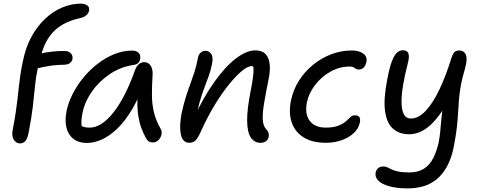

<svg xmlns="http://www.w3.org/2000/svg" viewBox="-20 -780 2654 1061"><path d="M90 12.4Q69.4 12.4 56.2 -8Q43 -28.4 50.8 -65.8Q60.4 -115.8 66.3 -154.8Q72.2 -193.8 76.1 -227.4Q80 -261 83.4 -293.1Q86.8 -325.2 91.8 -360.9Q96.8 -396.6 106.2 -440Q121.2 -517.6 153.8 -576.9Q186.4 -636.2 230.3 -677.1Q274.2 -718 324.9 -739Q375.6 -760 428.4 -760Q446.2 -760 461 -750.8Q475.8 -741.6 472.4 -721Q469 -707 457.8 -696.5Q446.6 -686 427.4 -681.2Q364.8 -667.6 323.5 -642.7Q282.2 -617.8 256 -582Q229.8 -546.2 214.3 -499.4Q198.8 -452.6 187 -394.8Q177.4 -348.4 172.9 -299.1Q168.4 -249.8 161.1 -188.3Q153.8 -126.8 137.6 -44Q130.2 -10.6 118.9 0.9Q107.6 12.4 90 12.4ZM168.4 -400Q154 -400 144.6 -407.9Q135.2 -415.8 138.6 -429.4Q141.8 -446.8 155.8 -461.7Q169.8 -476.6 194 -482.4Q229.4 -490.2 264 -494.3Q298.6 -498.4 335.2 -498.4Q351.4 -498.4 362.2 -492.2Q373 -486 377.7 -475.9Q382.4 -465.8 380.4 -453.2Q377.2 -440 366.2 -431.4Q355.2 -422.8 335 -422.4Q294.6 -421.6 267.1 -417.9Q239.6 -414.2 221.5 -410.4Q203.4 -406.6 191 -403.3Q178.6 -400 168.4 -400Z M460.6 10Q415.4 10 386.6 -12Q357.8 -34 347.6 -73.1Q337.4 -112.2 347.2 -163Q356.4 -211 380.9 -259.5Q405.4 -308 441 -351.3Q476.6 -394.6 520.4 -428.2Q564.2 -461.8 612.4 -481.1Q660.6 -500.4 710.4 -500.4Q733.2 -500.4 746 -488.1Q758.8 -475.8 754.2 -452Q752 -439.8 742.9 -431.5Q733.8 -423.2 717.4 -421Q647 -410.8 587.5 -371Q528 -331.2 488.3 -274.5Q448.6 -217.8 435.8 -155.8Q429.8 -127.4 429.7 -103.9Q429.6 -80.4 439.6 -43.4L402 -111.8Q420 -89.2 434.4 -82Q448.8 -74.8 476 -74.8Q539.8 -74.8 605.8 -157.1Q671.8 -239.4 727.6 -396Q735 -414.8 747.4 -425.6Q759.8 -436.4 776.6 -436.4Q800.4 -436.4 812.8 -416.7Q825.2 -397 823.2 -366.8Q819.2 -303.8 819.6 -253.6Q820 -203.4 830.7 -159.2Q841.4 -115 867.6 -68.2Q874 -57.8 873.5 -45Q873 -32.2 866.5 -20.2Q860 -8.2 849.3 -0.6Q838.6 7 824.6 7Q810.4 7 801.7 1Q793 -5 787.4 -15.6Q772.6 -42 761.6 -71.1Q750.6 -100.2 744.5 -137.4Q738.4 -174.6 739.4 -225.8Q740.4 -277 749.4 -347.4L784.8 -347.8Q752.4 -248 712.3 -179.7Q672.2 -111.4 628.4 -69.5Q584.6 -27.6 541.9 -8.8Q499.2 10 460.6 10Z M1419.8 9.2Q1386 9.2 1366.3 -19.6Q1346.6 -48.4 1345.7 -111.5Q1344.8 -174.6 1364.8 -275.8Q1374.2 -323.8 1378.1 -353Q1382 -382.2 1380.9 -398.9Q1379.8 -415.6 1373.9 -425.9Q1368 -436.2 1358 -447Q1378.4 -448.4 1391.2 -441.5Q1404 -434.6 1408.9 -419.5Q1413.8 -404.4 1408.8 -380.2Q1400.4 -400.8 1391.8 -407.7Q1383.2 -414.6 1369.2 -414.6Q1349.4 -414.6 1317 -388.1Q1284.6 -361.6 1246 -314.2Q1207.4 -266.8 1168.2 -202.8Q1129 -138.8 1094.8 -63.8Q1075.6 -19.8 1061.9 -5.4Q1048.2 9 1026.8 9Q989.2 9 979.6 -36Q970 -81 983 -151Q993.8 -202 1005.8 -240.3Q1017.8 -278.6 1030.2 -311.8Q1042.6 -345 1054 -380.3Q1065.4 -415.6 1074.2 -461.4Q1077.4 -478.8 1088.8 -489Q1100.2 -499.2 1117.4 -499.2Q1134.2 -499.2 1147 -482.2Q1159.8 -465.2 1151.2 -425.6Q1145.2 -393 1134.3 -362.3Q1123.4 -331.6 1109.5 -295.7Q1095.6 -259.8 1082.4 -212.9Q1069.2 -166 1058.4 -102L1041 -107.6Q1100.4 -237 1162.6 -324.7Q1224.8 -412.4 1283.7 -457Q1342.6 -501.6 1390.8 -501.6Q1443.4 -501.6 1461.3 -460Q1479.2 -418.4 1465.2 -347.6Q1449.6 -269.4 1439.9 -213Q1430.2 -156.6 1431.9 -120.3Q1433.6 -84 1451.4 -65.4Q1460.2 -56.8 1463.6 -46.4Q1467 -36 1464.4 -22.2Q1461.6 -8.6 1449.8 0.3Q1438 9.2 1419.8 9.2Z M1780.4 9Q1706.2 9 1658.4 -20.5Q1610.6 -50 1592.3 -102.6Q1574 -155.2 1587.8 -224Q1600 -283.2 1631.6 -333.6Q1663.2 -384 1709.4 -421.6Q1755.6 -459.2 1810.6 -480.1Q1865.6 -501 1923.6 -501Q1949.6 -501 1969.7 -493.3Q1989.8 -485.6 1999.5 -471.5Q2009.2 -457.4 2004.4 -436.4Q2000.4 -417.4 1989.3 -406.6Q1978.2 -395.8 1963.2 -395.8Q1951.8 -395.8 1945.9 -400.1Q1940 -404.4 1933.6 -408.3Q1927.2 -412.2 1912.4 -412.2Q1855.4 -412.2 1805 -383.4Q1754.6 -354.6 1720.1 -309.1Q1685.6 -263.6 1675.4 -212Q1667.6 -170 1677.5 -139.4Q1687.4 -108.8 1713.5 -91.8Q1739.6 -74.8 1778.6 -74.8Q1823 -74.8 1849.2 -85.3Q1875.4 -95.8 1890.7 -108.8Q1906 -121.8 1916.2 -132.3Q1926.4 -142.8 1939 -142.8Q1958 -142.8 1965.3 -134Q1972.6 -125.2 1968.6 -102.8Q1961.8 -70 1934.7 -44.5Q1907.6 -19 1867.4 -5Q1827.2 9 1780.4 9Z M2233.6 261Q2172.8 261 2131.1 249.3Q2089.4 237.6 2070.3 217.8Q2051.2 198 2055.8 174.8Q2058.8 158.8 2069.5 149.4Q2080.2 140 2099 140Q2111.4 140 2121.1 144.9Q2130.8 149.8 2144.1 156.4Q2157.4 163 2180.6 167.9Q2203.8 172.8 2243.2 172.8Q2291 172.8 2323 152Q2355 131.2 2374.4 93.1Q2393.8 55 2404.4 5Q2410 -24.4 2412.6 -52.1Q2415.2 -79.8 2418 -112Q2420.8 -144.2 2426.1 -186.7Q2431.4 -229.2 2442.4 -287.2L2473.2 -257.8Q2441 -189.2 2408.8 -145.8Q2376.6 -102.4 2346.7 -78.8Q2316.8 -55.2 2290.2 -46.6Q2263.6 -38 2242.6 -38Q2185.2 -38 2150.5 -69.9Q2115.8 -101.8 2107.4 -169.1Q2099 -236.4 2120.4 -343Q2133 -410.2 2146.7 -444.3Q2160.4 -478.4 2175 -490.3Q2189.6 -502.2 2205.8 -502.2Q2221 -502.2 2229.8 -494.8Q2238.6 -487.4 2239.4 -470.2Q2240.2 -453 2232 -423.8Q2215.8 -360.6 2206.9 -306.4Q2198 -252.2 2199 -211.2Q2200 -170.2 2212.2 -147.6Q2224.4 -125 2250.6 -125Q2293 -125 2333.2 -168.4Q2373.4 -211.8 2408.8 -286.5Q2444.2 -361.2 2472.6 -453.6Q2481.8 -482.4 2490.9 -491.8Q2500 -501.2 2518.6 -501.2Q2529.4 -501.2 2538.7 -496Q2548 -490.8 2553.5 -479.4Q2559 -468 2558.3 -448.6Q2557.6 -429.2 2549.4 -400Q2534.2 -349.2 2526.8 -309Q2519.4 -268.8 2516.4 -232.2Q2513.4 -195.6 2511.5 -158.3Q2509.6 -121 2504.6 -76.4Q2499.6 -31.8 2488.6 26Q2475.6 93.2 2450.9 138.5Q2426.2 183.8 2392.9 210.8Q2359.6 237.8 2319.2 249.4Q2278.8 261 2233.6 261Z"/></svg>

Font: Shantell Sans Light
Style: Italic
Weight: 300
Italic angle: -11°
Designer: Stephen Nixon, Anya Danilova, Shantell Martin
Foundry: Arrow Type
Version: Version 1.008;[ac192a2d6]